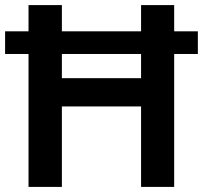

<svg xmlns="http://www.w3.org/2000/svg" viewBox="-20 -734 797 754"><path d="M92 0V-522H0V-611H92V-714H223V-611H534V-714H664V-611H757V-522H664V0H534V-316H223V0ZM223 -427H534V-522H223Z"/></svg>

Font: Noto Sans NKo Unjoined SemiBold
Style: Regular
Weight: 600
Designer: Monotype Design Team
Foundry: Monotype Imaging Inc.
Version: Version 2.004